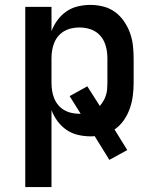

<svg xmlns="http://www.w3.org/2000/svg" viewBox="-20 -548 640 783"><path d="M83 215V-520H190V-421Q199 -445 214.5 -466Q230 -487 251 -501.5Q272 -516 297.5 -522Q323 -528 348 -528Q375 -528 401 -521.5Q427 -515 448.5 -499.5Q470 -484 485.5 -461.5Q501 -439 510 -414Q519 -389 522 -363Q525 -337 525 -310V-210Q525 -183 521.5 -156.5Q518 -130 509 -104.5Q500 -79 484.5 -57Q469 -35 447 -20L499 64L426 104L366 7Q362 8 357.5 8Q353 8 348 8Q323 8 297.5 2Q272 -4 251 -18.5Q230 -33 214.5 -54Q199 -75 190 -99V215ZM304 -84H309L264 -156L336 -196L387 -116Q395 -125 401.5 -136Q408 -147 412 -159.5Q416 -172 417 -184.5Q418 -197 418 -210V-310Q418 -326 415.5 -342Q413 -358 407 -373Q401 -388 390.5 -400.5Q380 -413 366 -421Q352 -429 336 -432.5Q320 -436 304 -436Q288 -436 272 -432.5Q256 -429 242 -421Q228 -413 217.5 -400.5Q207 -388 201 -373Q195 -358 192.5 -342Q190 -326 190 -310V-210Q190 -194 192.5 -178Q195 -162 201 -147Q207 -132 217.5 -119.5Q228 -107 242 -99Q256 -91 272 -87.5Q288 -84 304 -84Z"/></svg>

Font: Iosevka Semibold Extended
Style: Regular
Weight: 600
Width: 7
Monospace: yes
Designer: Belleve Invis
Foundry: Belleve Invis
Version: Version 32.5.0; ttfautohint (v1.8.4)